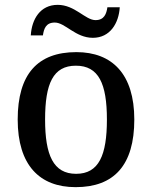

<svg xmlns="http://www.w3.org/2000/svg" viewBox="-20 -762 627 792"><path d="M363 -606C434 -606 470 -666 474 -732H423C419 -705 410 -679 374 -679C332 -679 289 -742 218 -742C146 -742 111 -683 107 -616H157C161 -643 169 -669 206 -669C249 -669 291 -606 363 -606ZM292 10C451 10 534 -81 534 -269C534 -456 443 -547 295 -547C135 -547 53 -456 53 -269C53 -81 143 10 292 10ZM294 -45C200 -45 166 -122 166 -269C166 -417 199 -491 293 -491C387 -491 421 -417 421 -269C421 -122 388 -45 294 -45Z"/></svg>

Font: Noto Serif Malayalam Medium
Style: Regular
Weight: 500
Designer: Indian type Foundry, Jelle Bosma, Monotype Design Team
Foundry: Monotype Imaging Inc.
Version: Version 2.104